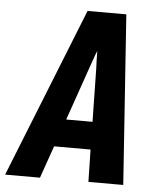

<svg xmlns="http://www.w3.org/2000/svg" viewBox="-65 -782 717 829"><g transform="rotate(5 294.0 -367.5)"><path d="M-12 0 281 -735H449L500 0H349L346 -140H188L139 0ZM344 -260 340 -490Q339 -509 338.5 -528.5Q338 -548 338 -567Q330 -548 323.5 -528.5Q317 -509 310 -490L230 -260Z"/></g></svg>

Font: Iosevka Heavy Extended Oblique
Style: Regular
Weight: 900
Width: 7
Italic angle: -9°
Monospace: yes
Designer: Belleve Invis
Foundry: Belleve Invis
Version: Version 32.5.0; ttfautohint (v1.8.4)